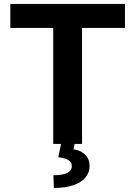

<svg xmlns="http://www.w3.org/2000/svg" viewBox="-20 -727 683 970"><path d="M32.2 -707H611.3V-585.9H394.5V0H356.9L351.6 27.3Q388.2 32.7 410.2 54.2Q432.1 75.7 432.6 111.3Q432.6 145.5 411.1 170.7Q389.6 195.8 349.1 209.2Q308.6 222.7 252 222.7L250 158.2Q342.8 158.2 342.8 112.3Q342.8 92.8 326.4 82.3Q310.1 71.8 274.4 67.4L288.6 0H249V-585.9H32.2Z"/></svg>

Font: Pretendard
Style: Bold
Weight: 700
Designer: Base glyphs from Inter by Rasmus Andersson; Hangeul glyphs from Noto Sans CJK(Source Han Sans) by Jang Soo-young and Kan
Foundry: Kil Hyung-jin
Version: Version 1.309